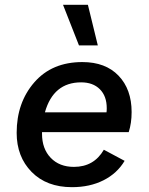

<svg xmlns="http://www.w3.org/2000/svg" viewBox="-20 -766 615 795"><path d="M385 -578H307L241 -746H344ZM513 -219H154V-212Q154 -150 190 -112.5Q226 -75 286 -75Q369 -75 410 -146L496 -100Q465 -48 408.5 -19.5Q352 9 278 9Q173 9 111 -54Q49 -117 49 -216Q49 -341 122 -425Q195 -509 321 -509Q417 -509 471 -452.5Q525 -396 525 -302Q525 -256 513 -219ZM316 -425Q201 -425 166 -301H421Q422 -307 422 -318Q422 -368 393.5 -396.5Q365 -425 316 -425Z"/></svg>

Font: Elaine Sans Medium
Style: Italic
Weight: 500
Italic angle: -13°
Designer: Wei Huang
Foundry: Wei Huang
Version: Version 2.001;December 24, 2019;FontCreator 12.0.0.2547 64-b